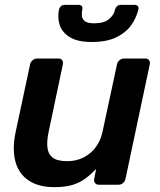

<svg xmlns="http://www.w3.org/2000/svg" viewBox="-20 -761 661 791"><path d="M204 10Q139 10 98 -17.5Q57 -45 43.5 -95.5Q30 -146 44 -215L104 -496Q106 -506 114.5 -513Q123 -520 133 -520H221Q231 -520 236 -513Q241 -506 239 -496L181 -221Q172 -180 175.5 -152.5Q179 -125 198 -111Q217 -97 257 -97Q311 -97 351 -130Q391 -163 403 -221L462 -496Q464 -506 472.5 -513Q481 -520 491 -520H578Q589 -520 594 -513Q599 -506 597 -496L497 -24Q495 -14 487 -7Q479 0 468 0H387Q377 0 371.5 -7Q366 -14 368 -24L376 -65Q354 -42 331 -25Q308 -8 278 1Q248 10 204 10ZM358 -588Q301 -588 269 -607Q237 -626 226.5 -656.5Q216 -687 223 -722Q225 -730 231 -735.5Q237 -741 246 -741H304Q313 -741 317 -735.5Q321 -730 319 -722Q316 -708 317.5 -695Q319 -682 330 -673.5Q341 -665 368 -665Q409 -665 429.5 -682.5Q450 -700 454 -722Q456 -730 462 -735.5Q468 -741 477 -741H535Q544 -741 548 -735.5Q552 -730 550 -722Q542 -687 520 -656.5Q498 -626 458.5 -607Q419 -588 358 -588Z"/></svg>

Font: Rubik Light Medium
Style: Italic
Weight: 500
Italic angle: -12°
Version: Version 2.104